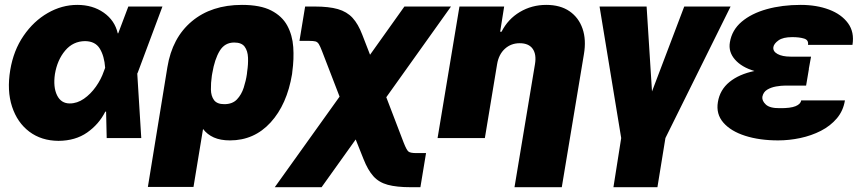

<svg xmlns="http://www.w3.org/2000/svg" viewBox="-20 -573 3566 797"><path d="M222.7 11.7Q151.9 11.2 101.8 -26.4Q51.8 -64 30 -130.4Q8.3 -196.8 22.5 -282.2Q36.1 -363.8 77.9 -424.6Q119.6 -485.4 178.2 -519Q236.8 -552.7 300.8 -552.7Q364.7 -552.7 410.6 -520.5Q456.5 -488.3 468.8 -434.6H470.7L512.7 -545.9H654.3L551.8 -271.5L549.8 -267.6L566.4 0H422.9L420.4 -109.9L417 -109.4Q390.6 -57.1 341.8 -22.9Q293 11.2 222.7 11.7ZM208 -265.6Q200.2 -211.4 216.8 -177.5Q233.4 -143.6 269.5 -143.6Q300.3 -143.6 328.4 -163.1Q356.4 -182.6 378.2 -213.4Q399.9 -244.1 411.1 -277.3L416.5 -291.5Q413.1 -340.3 394.3 -371.1Q375.5 -401.9 333 -402.3Q283.2 -401.9 250.5 -363Q217.8 -324.2 208 -265.6Z M593.8 203.1 674.8 -293.9Q694.8 -416.5 776.4 -484.6Q857.9 -552.7 984.4 -552.7Q1060.5 -552.7 1105.7 -529.5Q1150.9 -506.3 1172.4 -466.8Q1193.8 -427.2 1197.3 -377.7Q1200.7 -328.1 1193.4 -275.4L1192.4 -265.6Q1171.4 -139.2 1103.3 -64.7Q1035.2 9.8 934.6 9.8Q895 9.8 867.7 -2.4Q840.3 -14.6 822.8 -37.6L783.2 203.1ZM861.3 -269.5 859.4 -258.8Q855 -228.5 855.5 -201.4Q856 -174.3 868.4 -157.5Q880.9 -140.6 911.1 -140.6Q944.8 -140.6 963.6 -160.4Q982.4 -180.2 991.7 -209.2Q1001 -238.3 1004.9 -265.6L1005.9 -275.4Q1010.7 -306.2 1009.5 -334Q1008.3 -361.8 995.6 -379.2Q982.9 -396.5 952.1 -396.5Q913.1 -396.5 892.1 -362.1Q871.1 -327.6 861.3 -269.5Z M1120.6 204.1 1389.6 -171.9 1316.9 -360.4Q1309.1 -380.9 1303.5 -389.9Q1297.9 -398.9 1289.3 -401.1Q1280.8 -403.3 1263.2 -403.3H1223.1L1246.6 -545.9H1286.6Q1345.2 -545.9 1382.6 -535.2Q1419.9 -524.4 1443.4 -499Q1466.8 -473.6 1483.9 -428.7L1516.1 -345.7L1658.7 -545.9H1852.1L1583.5 -169.4L1655.8 19.5Q1667.5 49.3 1675.3 55.9Q1683.1 62.5 1708.5 62.5H1748.5L1725.1 204.1H1685.1Q1626.5 204.1 1589.6 194.1Q1552.7 184.1 1529.8 158.4Q1506.8 132.8 1488.8 86.9L1456.5 5.9L1314.9 204.1Z M2043.5 -306.6 1992.7 0H1796.4L1887.2 -545.9H2072.8L2056.2 -441.4H2062Q2088.4 -493.7 2137.9 -523.2Q2187.5 -552.7 2247.6 -552.7Q2305.7 -552.7 2344 -526.4Q2382.3 -500 2398.2 -453.9Q2414.1 -407.7 2403.8 -347.7L2312 204.1H2115.7L2200.7 -306.6Q2207.5 -347.2 2191.2 -370.4Q2174.8 -393.6 2137.2 -393.6Q2101.1 -393.6 2075.7 -370.4Q2050.3 -347.2 2043.5 -306.6Z M2468.8 -545.9H2664.1L2686.5 -193.4L2820.3 -545.9H3012.7L2742.2 0L2709 204.1H2526.4L2558.6 0Z M3487.3 -156.2Q3480.5 -113.3 3453.9 -81.8Q3427.2 -50.3 3387.7 -30Q3348.1 -9.8 3302 0Q3255.9 9.8 3210 9.8Q3132.8 9.8 3073.2 -9.3Q3013.7 -28.3 2982.7 -64Q2951.7 -99.6 2960 -149.4Q2968.3 -200.2 3008.1 -232.7Q3047.9 -265.1 3111.8 -278.3Q3058.6 -293.9 3030.8 -325.9Q3002.9 -357.9 3009.8 -397.5Q3018.1 -448.2 3058.6 -482.7Q3099.1 -517.1 3162.8 -534.9Q3226.6 -552.7 3303.7 -552.7Q3369.6 -552.7 3421.4 -533.2Q3473.1 -513.7 3500.2 -476.6Q3527.3 -439.5 3518.6 -386.7H3334Q3337.4 -406.7 3318.1 -412.8Q3298.8 -418.9 3268.6 -418.9Q3230.5 -418.9 3211.7 -405.5Q3192.9 -392.1 3190.4 -377.9Q3187.5 -359.9 3207.5 -348.9Q3227.5 -337.9 3261.7 -337.9H3346.7L3337.4 -287.1H3337.9L3326.2 -217.8H3241.2Q3222.7 -217.8 3201.7 -214.1Q3180.7 -210.4 3164.6 -200.7Q3148.4 -190.9 3144.5 -170.9Q3142.6 -154.3 3159.2 -138.9Q3175.8 -123.5 3216.8 -124Q3261.2 -123.5 3282.5 -132.3Q3303.7 -141.1 3305.7 -156.2Z"/></svg>

Font: Inter Tight Black
Style: Italic
Weight: 900
Italic angle: -9.39999°
Designer: Rasmus Andersson
Foundry: rsms
Version: Version 3.004; ttfautohint (v1.8.4.7-5d5b)